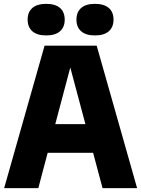

<svg xmlns="http://www.w3.org/2000/svg" viewBox="-20 -977 734 997"><path d="M1.5 0 211.5 -740H482L692 0H512.5L463.5 -183.5H227.5L179 0ZM267 -332.5H423.5L345 -626.5ZM473 -793Q426 -793 401.5 -814.5Q377 -836 377 -875Q377 -914.5 401.5 -935.8Q426 -957 473 -957Q520 -957 544.8 -935.8Q569.5 -914.5 569.5 -875Q569.5 -836 544.8 -814.5Q520 -793 473 -793ZM220 -793Q173 -793 148.2 -814.5Q123.5 -836 123.5 -875Q123.5 -914.5 148.2 -935.8Q173 -957 220 -957Q267 -957 291.5 -935.8Q316 -914.5 316 -875Q316 -836 291.5 -814.5Q267 -793 220 -793Z"/></svg>

Font: Encode Sans SmCnd XBd
Style: Regular
Weight: 800
Width: 4
Designer: Multiple Designers
Foundry: Impallari Type
Version: Version 3.002; ttfautohint (v1.8.3) -l 8 -r 50 -G 200 -x 14 